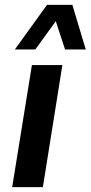

<svg xmlns="http://www.w3.org/2000/svg" viewBox="-20 -768 372 788"><path d="M30 0 111 -501H236L156 0ZM41 -565 173 -748H277L332 -565H247L209 -681L125 -565Z"/></svg>

Font: Nunito Sans 7pt Condensed
Style: Bold Italic
Weight: 700
Width: 3
Italic angle: -9°
Designer: Vernon Adams
Foundry: Vernon Adams
Version: Version 3.101;gftools[0.9.27]